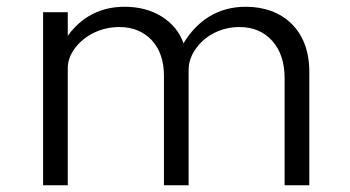

<svg xmlns="http://www.w3.org/2000/svg" viewBox="-20 -548 1034 568"><path d="M180.5 0V-347C180.5 -366.5 187.5 -386 201 -404.5C228.5 -442 277 -468 333 -468C372.5 -468 404.5 -455 429 -429C453 -403 465 -368 465 -323.5V0H538V-341.5C538 -362 544.5 -382.5 558 -402C584.5 -441 632 -468 688 -468C728.5 -468 761 -454.5 785.5 -427C810 -399.5 822 -362.5 822 -316V0H895V-336.5C895 -459.5 816 -528 707 -528C623 -528 562.5 -485.5 523 -420C511 -453.5 489.5 -479.5 458.5 -499C427 -518.5 390.5 -528 348.5 -528C278.5 -528 221 -498.5 180.5 -442V-512H107.5V0Z"/></svg>

Font: Spartan
Style: Regular
Weight: 400
Designer: Matt Bailey, Mirko Velimirovic
Foundry: Matt Bailey
Version: Version 1.003